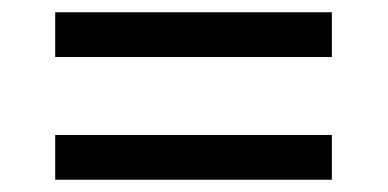

<svg xmlns="http://www.w3.org/2000/svg" viewBox="-20 -479 632 313"><path d="M70 -459H521V-386H70ZM70 -259H521V-186H70Z"/></svg>

Font: lsinhala15
Style: Book
Weight: 400
Designer: Jelle Bosma - Monotype Design Team
Foundry: Monotype Imaging Inc.
Version: Version 2.003